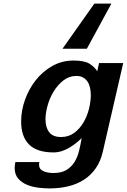

<svg xmlns="http://www.w3.org/2000/svg" viewBox="-20 -852 708 1072"><path d="M98 -174Q98 -234 119.5 -294.5Q141 -355 179.5 -404Q218 -453 272 -483.5Q326 -514 390 -514Q449 -514 477.5 -497.5Q506 -481 523 -454L533 -500H668L554 -5Q542 48 515 87Q488 126 449.5 151Q411 176 362 188Q313 200 256 200Q229 200 195 196Q161 192 131.5 180Q102 168 82 145.5Q62 123 62 86Q62 76 63 68.5Q64 61 66 53H200Q198 61 198 67Q198 93 222 103.5Q246 114 278 114Q323 114 351 97Q379 80 396 52.5Q413 25 421.5 -10Q430 -45 436 -81Q423 -68 405.5 -54Q388 -40 368 -28Q348 -16 325.5 -8.5Q303 -1 279 -1Q187 -1 142.5 -45Q98 -89 98 -174ZM234 -186Q234 -141 254.5 -114Q275 -87 321 -87Q364 -87 395 -110.5Q426 -134 446.5 -169Q467 -204 477 -245Q487 -286 487 -320Q487 -341 483 -360.5Q479 -380 469.5 -395Q460 -410 444.5 -419Q429 -428 406 -428Q366 -428 334 -403Q302 -378 279.5 -341Q257 -304 245.5 -262Q234 -220 234 -186ZM465 -580H329L507 -832H602Z"/></svg>

Font: Perun
Style: Bold Italic
Weight: 700
Italic angle: -12°
Foundry: Copyright (c) Stefan Peev, Context Ltd, 2016
Version: Version 1.027